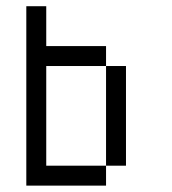

<svg xmlns="http://www.w3.org/2000/svg" viewBox="-20 -582 540 602"><path d="M312.5 -375H375V-62.5H312.5ZM62.5 -562.5H125V-437.5H312.5V-375H125V-62.5H312.5V0H62.5Z"/></svg>

Font: Pixel Operator Mono
Style: Regular
Weight: 400
Monospace: yes
Designer: Jayvee Enaguas (HarvettFox96)
Version: 2016.04.25